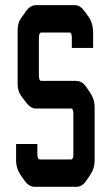

<svg xmlns="http://www.w3.org/2000/svg" viewBox="-20 -720 405 740"><path d="M253.9 -301.8H117.2Q97.7 -301.8 78.1 -328.1L61.5 -350.6Q47.9 -369.1 47.9 -396.5V-601.6Q47.9 -630.9 59.6 -647.5L80.1 -676.8Q96.7 -700.2 119.1 -700.2H268.6Q289.1 -700.2 306.6 -675.8L321.3 -655.3Q338.9 -630.9 338.9 -591.8V-535.2H256.8V-574.2Q256.8 -594.7 248 -594.7H139.6Q129.9 -594.7 129.9 -574.2V-428.7Q129.9 -408.2 139.6 -408.2H272.5Q296.9 -408.2 312.5 -384.8L327.1 -363.3Q344.7 -337.9 344.7 -308.6V-99.6Q344.7 -70.3 327.1 -44.9L312.5 -23.4Q296.9 0 274.4 0H114.3Q90.8 0 74.2 -24.4L60.5 -43.9Q42 -70.3 42 -103.5V-165H124V-126Q124 -105.5 133.8 -105.5H253.9Q262.7 -105.5 262.7 -126V-281.2Q262.7 -301.8 253.9 -301.8Z"/></svg>

Font: Vancouver Drive
Style: Bold
Weight: 700
Designer: Valery Zaveryaev
Foundry: Cyreal (www.cyreal.org)
Version: Version 1.01